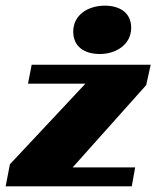

<svg xmlns="http://www.w3.org/2000/svg" viewBox="-53 -659 553 679"><path d="M-33 0H413L425 -67H204L464 -358L480 -430H59L46 -363H249L-18 -78ZM411 -561C411 -614 370 -639 318 -639C259 -639 206 -607 206 -547C206 -493 247 -468 300 -468C357 -468 411 -501 411 -561Z"/></svg>

Font: Racing Sans One
Style: Regular
Weight: 400
Designer: Pablo Impallari, Rodrigo Fuenzalida
Foundry: Pablo Impallari, Rodrigo Fuenzalida
Version: Version 1.001